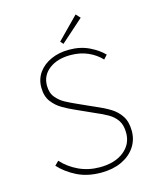

<svg xmlns="http://www.w3.org/2000/svg" viewBox="-125 -934 851 1033"><g transform="rotate(-15 300.0 -417.0)"><path d="M310 12Q234 12 176.5 -16.5Q119 -45 80 -88L102 -110Q140 -68 193.5 -43Q247 -18 310 -18Q394 -18 444 -57.5Q494 -97 494 -160Q494 -204 476 -230.5Q458 -257 428 -274Q398 -291 362 -306L260 -352Q230 -365 196.5 -384Q163 -403 139.5 -434Q116 -465 116 -514Q116 -561 141.5 -596.5Q167 -632 211.5 -652Q256 -672 312 -672Q375 -672 423.5 -648.5Q472 -625 502 -594L482 -572Q452 -604 409 -623Q366 -642 312 -642Q239 -642 193.5 -607.5Q148 -573 148 -516Q148 -475 169 -449.5Q190 -424 219.5 -408.5Q249 -393 274 -382L376 -336Q415 -320 449.5 -299Q484 -278 505 -245.5Q526 -213 526 -162Q526 -112 499 -72.5Q472 -33 423.5 -10.5Q375 12 310 12ZM292 -710 278 -726 396 -846 418 -822Z"/></g></svg>

Font: Source Code Pro ExtraLight ExtraLight
Style: Regular
Weight: 250
Monospace: yes
Version: Version 1.018;hotconv 1.0.116;makeotfexe 2.5.65601